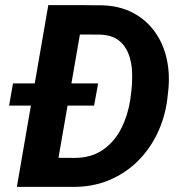

<svg xmlns="http://www.w3.org/2000/svg" viewBox="-20 -731 711 751"><path d="M266.1 0H107.9L128.4 -114.3L270.5 -113.3Q336.9 -113.3 382.3 -144.8Q427.7 -176.3 453.9 -227.8Q480 -279.3 489.3 -339.4L493.7 -374Q498 -411.1 496.6 -449.5Q495.1 -487.8 482.7 -520.5Q470.2 -553.2 443.4 -573.7Q416.5 -594.2 370.6 -595.7L208.5 -596.2L228.5 -710.9L375 -710.4Q446.3 -709 499 -681.4Q551.8 -653.8 585.4 -606.9Q619.1 -560.1 632.3 -499.8Q645.5 -439.5 637.7 -373L633.8 -338.4Q624 -267.1 593.5 -205.1Q563 -143.1 514.9 -96.9Q466.8 -50.8 403.8 -25.1Q340.8 0.5 266.1 0ZM312.5 -710.9 189 0H45.9L168.9 -710.9ZM363.8 -404.8 348.1 -317.9H15.6L30.8 -404.8Z"/></svg>

Font: Roboto
Style: Bold Italic
Weight: 700
Italic angle: -12°
Designer: Christian Robertson
Foundry: Google
Version: Version 3.0